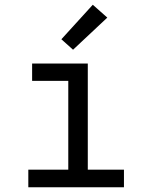

<svg xmlns="http://www.w3.org/2000/svg" viewBox="-20 -787 640 807"><path d="M99 0V-74H267V-447H115V-520H349V-74H501V0ZM287 -578 238 -622 370 -767 431 -713Z"/></svg>

Font: Nova
Style: Regular
Weight: 400
Monospace: yes
Designer: Belleve Invis
Foundry: Belleve Invis
Version: Version 24.1.4; ttfautohint (v1.8.4)